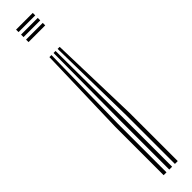

<svg xmlns="http://www.w3.org/2000/svg" viewBox="-287 -571 741 741"><g transform="rotate(-45 84.0 -200.0)"><path d="M107.8 -434H119L129.5 -64.2V200H114V-64.2ZM63 -434H74.2L68 -64.2V200H52.5V-64.2ZM85.5 -434H96.5L98.8 -64.2V200H83.2V-64.2ZM47 -600H138.2V-586.5H47ZM47 -545.5H138.2V-532H47ZM47 -572.8H138.2V-559.2H47Z"/></g></svg>

Font: Big Shoulders Inline Display Thin Medium
Style: Regular
Weight: 500
Version: Version 2.002